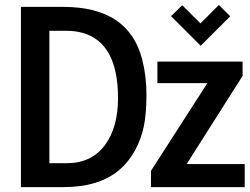

<svg xmlns="http://www.w3.org/2000/svg" viewBox="-20 -768 1024 788"><path d="M924.8 -701.2 803.7 -580.1 682.1 -701.7 728 -746.6 802.7 -671.9 878.4 -747.6ZM599.6 0V-66.9L831.1 -426.8H626V-515.1H975.6V-456.5L746.1 -94.7H984.4V0ZM182.6 -98.1H252.9Q355 -98.1 410.2 -171.9Q464.4 -245.1 464.4 -364.7Q464.4 -592.8 318.4 -633.3Q288.6 -641.6 252.9 -641.6H182.6ZM65.9 0V-739.7H240.2Q507.8 -739.7 563.5 -524.4Q581.1 -455.6 581.1 -379.4Q581.1 -303.2 570.6 -251Q560.1 -198.7 534.7 -151.9Q509.3 -105 471.2 -71.8Q387.7 0 240.2 0Z"/></svg>

Font: News Cycle
Style: Bold
Weight: 700
Version: Version 0.5.1